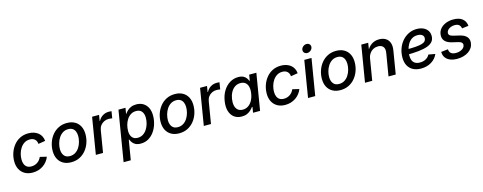

<svg xmlns="http://www.w3.org/2000/svg" viewBox="-32 -1647 6916 2747"><g transform="rotate(-15 3426.5 -273.5)"><path d="M257.3 11.2Q189.9 11.2 141.4 -16.4Q92.8 -43.9 66.4 -94.2Q40 -144.5 40 -211.9Q40 -275.9 60.3 -335.9Q80.6 -396 118.9 -444.1Q157.2 -492.2 212.4 -520.3Q267.6 -548.3 337.9 -548.3Q381.3 -548.3 418 -536.6Q454.6 -524.9 481.7 -503.2Q508.8 -481.4 524.7 -450.4Q540.5 -419.4 543.5 -381.3L439.9 -364.3Q438.5 -385.3 431.2 -402.3Q423.8 -419.4 410.9 -431.9Q397.9 -444.3 379.4 -451.2Q360.8 -458 335.9 -458Q289.6 -458 254.4 -435.8Q219.2 -413.6 195.3 -377.2Q171.4 -340.8 159.4 -297.4Q147.5 -253.9 147.5 -211.4Q147.5 -173.3 159.2 -143.3Q170.9 -113.3 196 -96.2Q221.2 -79.1 260.7 -79.1Q286.6 -79.1 310.1 -86.4Q333.5 -93.8 352.5 -107.2Q371.6 -120.6 386.2 -139.2Q400.9 -157.7 409.7 -179.7L508.8 -156.2Q493.7 -117.7 468.8 -86.7Q443.8 -55.7 411.1 -33.9Q378.4 -12.2 339.6 -0.5Q300.8 11.2 257.3 11.2Z M827.6 11.2Q759.8 11.2 710.9 -16.4Q662.1 -43.9 636 -94.2Q609.9 -144.5 609.9 -211.9Q609.9 -276.9 630.4 -337.2Q650.9 -397.5 689.7 -445.1Q728.5 -492.7 783.7 -520.5Q838.9 -548.3 907.7 -548.3Q976.1 -548.3 1024.9 -520.8Q1073.7 -493.2 1099.9 -442.9Q1126 -392.6 1126 -324.7Q1126 -259.3 1105.5 -199Q1085 -138.7 1045.9 -91.1Q1006.8 -43.5 951.7 -16.1Q896.5 11.2 827.6 11.2ZM831.1 -79.1Q877.4 -79.1 912.8 -101.6Q948.2 -124 971.7 -160.6Q995.1 -197.3 1006.8 -240.5Q1018.6 -283.7 1018.6 -324.7Q1018.6 -363.8 1006.3 -393.8Q994.1 -423.8 969 -440.9Q943.8 -458 904.3 -458Q857.9 -458 823 -435.5Q788.1 -413.1 764.4 -376.5Q740.7 -339.8 728.8 -296.6Q716.8 -253.4 716.8 -211.4Q716.8 -153.8 744.6 -116.5Q772.5 -79.1 831.1 -79.1Z M1192.4 0 1281.7 -541H1384.8L1370.6 -454.1H1376Q1397.9 -498 1438.7 -523.2Q1479.5 -548.3 1527.3 -548.3Q1538.1 -548.3 1550.5 -547.6Q1563 -546.9 1570.8 -545.9L1554.2 -444.3Q1546.9 -445.8 1531.2 -447.8Q1515.6 -449.7 1499 -449.7Q1463.4 -449.7 1432.4 -434.3Q1401.4 -418.9 1380.4 -391.6Q1359.4 -364.3 1353 -327.1L1298.8 0Z M1548.8 204.1 1672.4 -541H1776.4L1761.7 -454.6H1765.6Q1779.3 -475.1 1801.5 -496.8Q1823.7 -518.6 1856.9 -533.4Q1890.1 -548.3 1936.5 -548.3Q1994.6 -548.3 2037.8 -522.5Q2081.1 -496.6 2105 -448.2Q2128.9 -399.9 2128.9 -332Q2128.9 -270.5 2110.8 -209.5Q2092.8 -148.4 2058.1 -98.9Q2023.4 -49.3 1972.9 -19.3Q1922.4 10.7 1856.9 10.7Q1808.1 10.7 1778.8 -5.6Q1749.5 -22 1733.6 -44.9Q1717.8 -67.9 1710.4 -87.4H1703.6L1655.3 204.1ZM1835.4 -80.6Q1881.3 -80.6 1916 -103Q1950.7 -125.5 1974.1 -162.4Q1997.6 -199.2 2009.3 -242.7Q2021 -286.1 2021 -328.1Q2021 -386.2 1993.7 -421.6Q1966.3 -457 1910.6 -457Q1864.7 -457 1830.3 -435.3Q1795.9 -413.6 1772.7 -377.7Q1749.5 -341.8 1737.8 -298.1Q1726.1 -254.4 1726.1 -210.9Q1726.1 -150.9 1753.7 -115.7Q1781.2 -80.6 1835.4 -80.6Z M2426.8 11.2Q2358.9 11.2 2310.1 -16.4Q2261.2 -43.9 2235.1 -94.2Q2209 -144.5 2209 -211.9Q2209 -276.9 2229.5 -337.2Q2250 -397.5 2288.8 -445.1Q2327.6 -492.7 2382.8 -520.5Q2438 -548.3 2506.8 -548.3Q2575.2 -548.3 2624 -520.8Q2672.9 -493.2 2699 -442.9Q2725.1 -392.6 2725.1 -324.7Q2725.1 -259.3 2704.6 -199Q2684.1 -138.7 2645 -91.1Q2606 -43.5 2550.8 -16.1Q2495.6 11.2 2426.8 11.2ZM2430.2 -79.1Q2476.6 -79.1 2512 -101.6Q2547.4 -124 2570.8 -160.6Q2594.2 -197.3 2606 -240.5Q2617.7 -283.7 2617.7 -324.7Q2617.7 -363.8 2605.5 -393.8Q2593.3 -423.8 2568.1 -440.9Q2543 -458 2503.4 -458Q2457 -458 2422.1 -435.5Q2387.2 -413.1 2363.5 -376.5Q2339.8 -339.8 2327.9 -296.6Q2315.9 -253.4 2315.9 -211.4Q2315.9 -153.8 2343.8 -116.5Q2371.6 -79.1 2430.2 -79.1Z M2791.5 0 2880.9 -541H2983.9L2969.7 -454.1H2975.1Q2997.1 -498 3037.8 -523.2Q3078.6 -548.3 3126.5 -548.3Q3137.2 -548.3 3149.7 -547.6Q3162.1 -546.9 3169.9 -545.9L3153.3 -444.3Q3146 -445.8 3130.4 -447.8Q3114.7 -449.7 3098.1 -449.7Q3062.5 -449.7 3031.5 -434.3Q3000.5 -418.9 2979.5 -391.6Q2958.5 -364.3 2952.1 -327.1L2897.9 0Z M3353.5 10.7Q3287.1 10.7 3241.5 -23.4Q3195.8 -57.6 3177 -120.4Q3158.2 -183.1 3172.4 -269.5Q3187 -357.4 3227.1 -419.4Q3267.1 -481.4 3324 -514.9Q3380.9 -548.3 3446.8 -548.3Q3494.1 -548.3 3522.7 -532.7Q3551.3 -517.1 3566.2 -495.4Q3581.1 -473.6 3588.4 -454.6H3594.2L3608.4 -541H3714.8L3625 0H3521L3534.7 -84H3526.9Q3512.2 -64 3489.7 -42Q3467.3 -20 3433.8 -4.6Q3400.4 10.7 3353.5 10.7ZM3392.6 -80.6Q3438 -80.6 3473.6 -104.5Q3509.3 -128.4 3533 -171.1Q3556.6 -213.9 3565.9 -270.5Q3575.2 -327.1 3565.7 -368.9Q3556.2 -410.6 3528.3 -433.8Q3500.5 -457 3455.1 -457Q3408.2 -457 3372.3 -432.9Q3336.4 -408.7 3313.2 -366.7Q3290 -324.7 3281.2 -270.5Q3272.5 -215.8 3281.7 -172.6Q3291 -129.4 3318.8 -105Q3346.7 -80.6 3392.6 -80.6Z M3997.6 11.2Q3930.2 11.2 3881.6 -16.4Q3833 -43.9 3806.6 -94.2Q3780.3 -144.5 3780.3 -211.9Q3780.3 -275.9 3800.5 -335.9Q3820.8 -396 3859.1 -444.1Q3897.5 -492.2 3952.6 -520.3Q4007.8 -548.3 4078.1 -548.3Q4121.6 -548.3 4158.2 -536.6Q4194.8 -524.9 4221.9 -503.2Q4249 -481.4 4264.9 -450.4Q4280.8 -419.4 4283.7 -381.3L4180.2 -364.3Q4178.7 -385.3 4171.4 -402.3Q4164.1 -419.4 4151.1 -431.9Q4138.2 -444.3 4119.6 -451.2Q4101.1 -458 4076.2 -458Q4029.8 -458 3994.6 -435.8Q3959.5 -413.6 3935.5 -377.2Q3911.6 -340.8 3899.7 -297.4Q3887.7 -253.9 3887.7 -211.4Q3887.7 -173.3 3899.4 -143.3Q3911.1 -113.3 3936.3 -96.2Q3961.4 -79.1 4001 -79.1Q4026.9 -79.1 4050.3 -86.4Q4073.7 -93.8 4092.8 -107.2Q4111.8 -120.6 4126.5 -139.2Q4141.1 -157.7 4149.9 -179.7L4249 -156.2Q4233.9 -117.7 4209 -86.7Q4184.1 -55.7 4151.4 -33.9Q4118.7 -12.2 4079.8 -0.5Q4041 11.2 3997.6 11.2Z M4335.4 0 4424.8 -541H4531.7L4441.9 0ZM4492.2 -625Q4464.4 -625 4448 -643.8Q4431.6 -662.6 4435.5 -689Q4439.9 -715.3 4462.9 -733.9Q4485.8 -752.4 4513.7 -752.4Q4541.5 -752.4 4558.1 -733.9Q4574.7 -715.3 4570.3 -689Q4565.9 -662.6 4543 -643.8Q4520 -625 4492.2 -625Z M4814.9 11.2Q4747.1 11.2 4698.2 -16.4Q4649.4 -43.9 4623.3 -94.2Q4597.2 -144.5 4597.2 -211.9Q4597.2 -276.9 4617.7 -337.2Q4638.2 -397.5 4677 -445.1Q4715.8 -492.7 4771 -520.5Q4826.2 -548.3 4895 -548.3Q4963.4 -548.3 5012.2 -520.8Q5061 -493.2 5087.2 -442.9Q5113.3 -392.6 5113.3 -324.7Q5113.3 -259.3 5092.8 -199Q5072.3 -138.7 5033.2 -91.1Q4994.1 -43.5 4939 -16.1Q4883.8 11.2 4814.9 11.2ZM4818.4 -79.1Q4864.7 -79.1 4900.1 -101.6Q4935.5 -124 4959 -160.6Q4982.4 -197.3 4994.1 -240.5Q5005.9 -283.7 5005.9 -324.7Q5005.9 -363.8 4993.7 -393.8Q4981.4 -423.8 4956.3 -440.9Q4931.2 -458 4891.6 -458Q4845.2 -458 4810.3 -435.5Q4775.4 -413.1 4751.7 -376.5Q4728 -339.8 4716.1 -296.6Q4704.1 -253.4 4704.1 -211.4Q4704.1 -153.8 4731.9 -116.5Q4759.8 -79.1 4818.4 -79.1Z M5338.4 -315.4 5286.1 0H5179.2L5269 -541H5371.1L5350.6 -408.2L5336.4 -411.6Q5372.1 -483.4 5421.1 -515.9Q5470.2 -548.3 5532.7 -548.3Q5589.8 -548.3 5629.2 -524.2Q5668.5 -500 5685.3 -453.4Q5702.1 -406.7 5690.4 -338.9L5634.3 0H5527.3L5583 -333Q5593.3 -393.1 5568.6 -424.1Q5543.9 -455.1 5492.7 -455.1Q5455.1 -455.1 5422.9 -438.5Q5390.6 -421.9 5368.2 -390.6Q5345.7 -359.4 5338.4 -315.4Z M6009.3 11.7Q5940.9 11.7 5891.4 -14.4Q5841.8 -40.5 5815.2 -90.3Q5788.6 -140.1 5789.1 -210.4Q5789.6 -281.2 5812.5 -343.3Q5835.4 -405.3 5876.5 -452.1Q5917.5 -499 5972.2 -525.4Q6026.9 -551.8 6090.8 -551.8Q6145 -551.8 6186.3 -533.4Q6227.5 -515.1 6250.7 -481.2Q6273.9 -447.3 6273.9 -399.9Q6273.9 -352.1 6248 -319.6Q6222.2 -287.1 6169.7 -267.6Q6117.2 -248 6037.4 -239.3Q5957.5 -230.5 5849.6 -230.5L5862.3 -305.2Q5953.1 -305.2 6012.9 -309.8Q6072.8 -314.5 6107.2 -325.2Q6141.6 -335.9 6156 -354Q6170.4 -372.1 6170.4 -398.9Q6170.4 -428.7 6146 -446Q6121.6 -463.4 6079.6 -463.4Q6027.8 -463.4 5991.9 -438.5Q5956.1 -413.6 5934.1 -374.5Q5912.1 -335.4 5902.3 -291.5Q5892.6 -247.6 5892.1 -209.5Q5892.1 -172.4 5903.6 -142.1Q5915 -111.8 5942.4 -94Q5969.7 -76.2 6016.1 -76.2Q6065.9 -76.2 6103.5 -97.7Q6141.1 -119.1 6159.2 -155.3L6257.8 -137.7Q6229 -69.3 6162.8 -28.8Q6096.7 11.7 6009.3 11.7Z M6545.9 11.2Q6487.8 11.2 6444.3 -5.4Q6400.9 -22 6375.7 -54Q6350.6 -85.9 6347.2 -131.8Q6346.7 -134.8 6346.7 -137.9Q6346.7 -141.1 6346.7 -144L6448.7 -155.8Q6451.7 -113.3 6477.1 -94Q6502.4 -74.7 6548.8 -74.7Q6584 -74.7 6612.5 -85.4Q6641.1 -96.2 6659.4 -114.3Q6677.7 -132.3 6680.2 -155.3Q6683.1 -178.2 6668 -193.6Q6652.8 -209 6617.2 -216.8L6529.8 -237.3Q6460 -253.9 6427.7 -291.3Q6395.5 -328.6 6402.3 -385.7Q6407.7 -435.5 6439.7 -472.2Q6471.7 -508.8 6521.7 -528.6Q6571.8 -548.3 6631.3 -548.3Q6715.3 -548.3 6761.2 -513.4Q6807.1 -478.5 6816.4 -422.4Q6817.4 -418 6818.1 -413.3Q6818.8 -408.7 6818.8 -403.8L6721.7 -392.1Q6717.8 -422.9 6697 -443.6Q6676.3 -464.4 6630.4 -464.4Q6599.6 -464.4 6573 -454.1Q6546.4 -443.8 6529.1 -426.3Q6511.7 -408.7 6508.8 -385.3Q6505.9 -361.3 6522 -346.4Q6538.1 -331.5 6578.1 -322.3L6662.6 -302.7Q6732.4 -286.1 6764.4 -250Q6796.4 -213.9 6790 -158.2Q6785.6 -120.1 6765.4 -88.6Q6745.1 -57.1 6711.9 -34.9Q6678.7 -12.7 6636.5 -0.7Q6594.2 11.2 6545.9 11.2Z"/></g></svg>

Font: Inter 17pt Medium
Style: Italic
Weight: 500
Italic angle: -9.3988°
Version: Version 4.001;git-66647c0bb